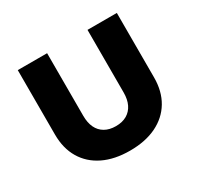

<svg xmlns="http://www.w3.org/2000/svg" viewBox="-122 -671 845 822"><g transform="rotate(-30 301.0 -259.5)"><path d="M300.8 9.8Q225.1 9.8 170.2 -16.8Q115.2 -43.5 85.7 -93Q56.2 -142.6 56.2 -210.9V-529.3H201.2V-219.7Q201.2 -185.5 212.6 -161.4Q224.1 -137.2 246.6 -124.3Q269 -111.3 300.8 -111.3Q333 -111.3 355.2 -124.3Q377.4 -137.2 389.2 -161.4Q400.9 -185.5 400.9 -219.7V-529.3H545.9V-210.9Q545.9 -142.6 516.4 -93Q486.8 -43.5 431.9 -16.8Q377 9.8 300.8 9.8Z"/></g></svg>

Font: Inter 24pt
Style: Bold
Weight: 700
Designer: Rasmus Andersson
Foundry: rsms
Version: Version 4.001;git-66647c0bb